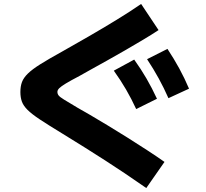

<svg xmlns="http://www.w3.org/2000/svg" viewBox="-20 -835 1040 970"><path d="M719 115Q660 74 609.5 40Q559 6 510.5 -25Q462 -56 409 -89.5Q356 -123 292 -162Q223 -204 181.5 -231.5Q140 -259 119 -280Q98 -301 90.5 -322Q83 -343 83 -370Q83 -399 91 -420.5Q99 -442 121 -463.5Q143 -485 184.5 -511Q226 -537 293 -574Q357 -610 428 -651Q499 -692 568.5 -734.5Q638 -777 693 -815L781 -683Q748 -661 703.5 -634.5Q659 -608 611.5 -580.5Q564 -553 519 -528Q474 -503 438 -483Q402 -463 381 -451Q337 -428 313 -413.5Q289 -399 279.5 -389.5Q270 -380 270 -371Q270 -361 276 -353Q282 -345 304 -331.5Q326 -318 373 -290Q395 -278 435 -254.5Q475 -231 524 -201.5Q573 -172 624.5 -139.5Q676 -107 724.5 -75.5Q773 -44 811 -17ZM668 -284Q644 -336 617 -382.5Q590 -429 555 -478L658 -534Q693 -485 720.5 -437.5Q748 -390 773 -336ZM831 -339Q808 -391 782 -438.5Q756 -486 723 -536L826 -588Q859 -538 885.5 -489.5Q912 -441 935 -387Z"/></svg>

Font: M PLUS 1 ExtraBold
Style: Regular
Weight: 800
Designer: Coji Morishita
Foundry: UNDERFOREST DESIGN
Version: Version 1.001